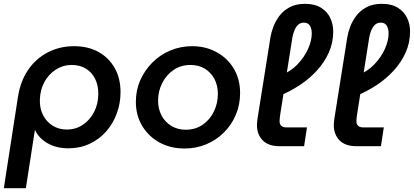

<svg xmlns="http://www.w3.org/2000/svg" viewBox="-24 -763 2160 1002"><path d="M-4 219 70 -259Q83 -341 124 -400Q165 -459 227 -490.5Q289 -522 362 -522Q435 -522 489 -492.5Q543 -463 574 -409Q605 -355 605 -282Q605 -224 585.5 -171Q566 -118 530 -77Q494 -36 443.5 -12.5Q393 11 333 11Q271 11 225 -15Q179 -41 159 -84H158L111 219ZM325 -87Q371 -87 408 -111.5Q445 -136 467 -178.5Q489 -221 489 -274Q489 -319 472 -352.5Q455 -386 424 -405Q393 -424 349 -424Q305 -424 267.5 -400Q230 -376 207.5 -334.5Q185 -293 184 -241Q183 -196 201 -161.5Q219 -127 251 -107Q283 -87 325 -87Z M939 12Q867 12 810 -18.5Q753 -49 719 -104.5Q685 -160 685 -232Q685 -293 708.5 -345.5Q732 -398 772.5 -438Q813 -478 866 -500Q919 -522 979 -522Q1049 -522 1106 -491Q1163 -460 1196 -405Q1229 -350 1229 -277Q1229 -217 1207 -164.5Q1185 -112 1145 -72Q1105 -32 1052.5 -10Q1000 12 939 12ZM945 -86Q997 -86 1035 -113Q1073 -140 1093 -182.5Q1113 -225 1113 -273Q1113 -317 1095 -351Q1077 -385 1045 -404.5Q1013 -424 970 -424Q920 -424 882 -398Q844 -372 822.5 -329.5Q801 -287 801 -237Q801 -195 819 -160.5Q837 -126 870 -106Q903 -86 945 -86Z M1435 0Q1377 0 1347 -30.5Q1317 -61 1317 -111Q1317 -119 1318 -127Q1319 -135 1320 -144L1387 -566Q1391 -592 1402 -622Q1413 -652 1434 -680Q1455 -708 1488 -725.5Q1521 -743 1568 -743Q1619 -743 1651.5 -722.5Q1684 -702 1699.5 -669.5Q1715 -637 1715 -599Q1715 -541 1692.5 -490Q1670 -439 1630.5 -395.5Q1591 -352 1540 -318.5Q1489 -285 1432 -262L1440 -369Q1492 -389 1528 -426.5Q1564 -464 1583.5 -507.5Q1603 -551 1603 -588Q1603 -614 1593 -629.5Q1583 -645 1562 -645Q1538 -645 1523.5 -624.5Q1509 -604 1502 -568L1438 -163Q1437 -156 1436 -146.5Q1435 -137 1435 -131Q1435 -114 1444.5 -106Q1454 -98 1471 -98H1578L1563 0Z M1836 0Q1778 0 1748 -30.5Q1718 -61 1718 -111Q1718 -119 1719 -127Q1720 -135 1721 -144L1788 -566Q1792 -592 1803 -622Q1814 -652 1835 -680Q1856 -708 1889 -725.5Q1922 -743 1969 -743Q2020 -743 2052.5 -722.5Q2085 -702 2100.5 -669.5Q2116 -637 2116 -599Q2116 -541 2093.5 -490Q2071 -439 2031.5 -395.5Q1992 -352 1941 -318.5Q1890 -285 1833 -262L1841 -369Q1893 -389 1929 -426.5Q1965 -464 1984.5 -507.5Q2004 -551 2004 -588Q2004 -614 1994 -629.5Q1984 -645 1963 -645Q1939 -645 1924.5 -624.5Q1910 -604 1903 -568L1839 -163Q1838 -156 1837 -146.5Q1836 -137 1836 -131Q1836 -114 1845.5 -106Q1855 -98 1872 -98H1979L1964 0Z"/></svg>

Font: MuseoModerno Thin Medium
Style: Italic
Weight: 500
Italic angle: -9°
Version: Version 1.003